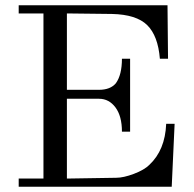

<svg xmlns="http://www.w3.org/2000/svg" viewBox="-20 -709 738 729"><path d="M611 -239H643L632 0H51V-31H145V-658H51V-689H616L618 -486H587Q580 -573 539 -613.5Q498 -654 405 -656L234 -658V-368H356Q399 -368 420 -393Q443 -425 443 -486H474V-209H443Q443 -268 418.5 -301Q394 -334 356 -334H234V-31L421 -34Q449 -34 488.5 -49Q528 -64 547 -83Q607 -139 611 -239Z"/></svg>

Font: GFS Didot
Style: Regular
Weight: 400
Designer: Takis Katsoulidis and George D. Matthiopoulos
Foundry: Takis Katsoulidis and George D. Matthiopoulos
Version: Version 1.0